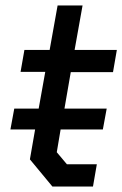

<svg xmlns="http://www.w3.org/2000/svg" viewBox="-20 -680 446 700"><path d="M238 -417 215 -284H369L355 -208H201L187 -125L224 -81H333L319 0H171L89 -99L108 -208H18L32 -284H121L145 -418H55L69 -498H161L190 -660H281L252 -498H406L392 -417Z"/></svg>

Font: Chakra Petch Medium
Style: Italic
Weight: 500
Italic angle: -10°
Designer: Katatrad Aksorn Co.,Ltd.
Foundry: Cadson Demak Co.,Ltd.
Version: Version 1.000; ttfautohint (v1.6)